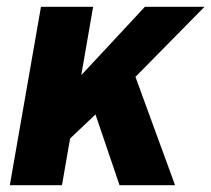

<svg xmlns="http://www.w3.org/2000/svg" viewBox="-20 -547 624 567"><path d="M9 0 101 -527H255L220 -325L408 -527H584L380 -320L497 0H333L262 -209L187 -138L163 0Z"/></svg>

Font: Archivo SemiCondensed ExtraBold
Style: Italic
Weight: 800
Width: 4
Italic angle: -10°
Designer: Hector Gatti
Foundry: Omnibus-Type
Version: Version 2.001